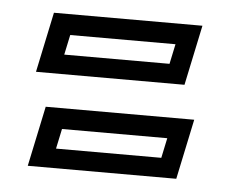

<svg xmlns="http://www.w3.org/2000/svg" viewBox="-35 -505 488 407"><g transform="rotate(5 209.0 -302.0)"><path d="M37.5 -138 64.5 -266H380.5L353.5 -138ZM94 -179.5H318L327 -222H103ZM37.5 -338 64.5 -466H380.5L353.5 -338ZM94 -379.5H318L327 -422H103Z"/></g></svg>

Font: Tourney Thin Medium
Style: Italic
Weight: 500
Italic angle: -12°
Version: Version 1.015